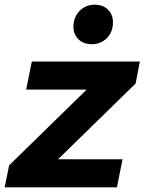

<svg xmlns="http://www.w3.org/2000/svg" viewBox="-39 -801 618 821"><path d="M-19 0 0 -94 385 -470 410 -418H73L97 -538H559L541 -444L156 -68L129 -120H485L461 0ZM354 -612Q318 -612 296.5 -633Q275 -654 275 -686Q275 -728 301.5 -754.5Q328 -781 366 -781Q401 -781 422.5 -760Q444 -739 444 -706Q444 -664 418 -638Q392 -612 354 -612Z"/></svg>

Font: MOST Montserrat
Style: Bold Italic
Weight: 700
Italic angle: -11.3°
Designer: Julieta Ulanovsky
Foundry: Julieta Ulanovsky
Version: Version 8.000;March 11, 2024;FontCreator 15.0.0.2926 64-bit